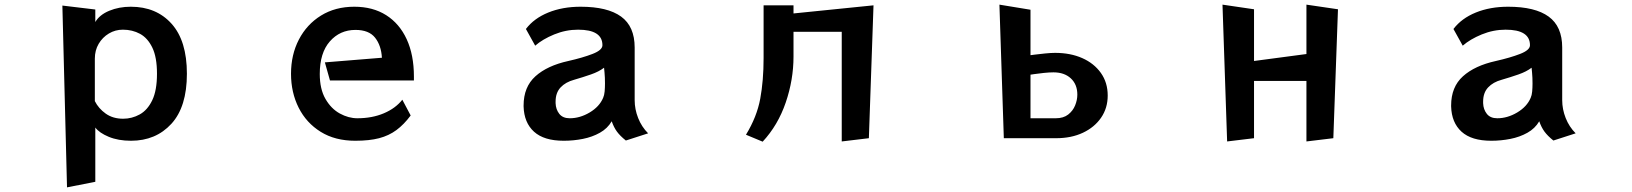

<svg xmlns="http://www.w3.org/2000/svg" viewBox="-20 -596 7040 828"><path d="M269 212 249 -572 391 -555V-501Q409 -532 451 -549.5Q493 -567 544 -567Q654 -567 720 -493.5Q786 -420 786 -278Q786 -135 719 -62Q652 11 545 11Q490 11 449 -6Q408 -23 391 -46V188ZM389 -160Q405 -128 436 -106Q467 -84 511 -84Q549 -84 582.5 -102.5Q616 -121 636.5 -163.5Q657 -206 657 -278Q657 -349 637 -390.5Q617 -432 584 -450Q551 -468 510 -468Q477 -468 449.5 -451.5Q422 -435 405.5 -407Q389 -379 389 -343Z M1751 -98Q1722 -59 1689.5 -35Q1657 -11 1615 0Q1573 11 1512 11Q1425 11 1363 -27.5Q1301 -66 1268 -131.5Q1235 -197 1235 -278Q1235 -360 1269 -425.5Q1303 -491 1364.5 -529Q1426 -567 1508 -567Q1588 -567 1645.5 -530.5Q1703 -494 1734 -426.5Q1765 -359 1765 -266V-249H1403L1381 -327L1627 -347Q1624 -400 1597.5 -433.5Q1571 -467 1513 -467Q1446 -467 1402.5 -417.5Q1359 -368 1359 -277Q1359 -212 1383.5 -169.5Q1408 -127 1445.5 -106.5Q1483 -86 1521 -86Q1585 -86 1635.5 -107.5Q1686 -129 1715 -166Z M2679 10Q2654 -10 2640.5 -28.5Q2627 -47 2618 -73Q2600 -42 2567 -23.5Q2534 -5 2493.5 3Q2453 11 2411 11Q2326 11 2283 -28Q2240 -67 2238 -137V-141Q2238 -221 2289 -267Q2340 -313 2431 -333Q2493 -347 2535.5 -363.5Q2578 -380 2578 -401Q2578 -468 2473 -468Q2420 -468 2370 -447.5Q2320 -427 2288 -399L2248 -471Q2283 -517 2344.5 -542Q2406 -567 2484 -567Q2600 -567 2658.5 -524.5Q2717 -482 2717 -391V-164Q2717 -125 2732 -87Q2747 -49 2775 -21ZM2376 -151Q2377 -124 2392 -105Q2407 -86 2437 -86Q2481 -86 2523 -111Q2565 -136 2581 -174Q2586 -185 2587.5 -201.5Q2589 -218 2589 -236Q2589 -262 2587 -283Q2585 -304 2585 -304Q2563 -287 2528.5 -275Q2494 -263 2456 -252Q2419 -242 2397.5 -219Q2376 -196 2376 -158Z M3610 14V-459H3402V-352Q3402 -252 3368.5 -154Q3335 -56 3269 15L3197 -15Q3244 -92 3258.5 -170Q3273 -248 3273 -346V-573H3402V-538L3747 -573L3727 0Z M4309 0 4290 -576 4424 -554V-358Q4424 -358 4443 -360.5Q4462 -363 4487.5 -365.5Q4513 -368 4530 -368Q4596 -368 4647 -345.5Q4698 -323 4727.5 -281.5Q4757 -240 4757 -184Q4757 -130 4728.5 -88.5Q4700 -47 4650 -23.5Q4600 0 4535 0ZM4533 -86Q4566 -86 4586.5 -102Q4607 -118 4616.5 -141.5Q4626 -165 4626 -188Q4626 -232 4598 -258Q4570 -284 4523 -284Q4505 -284 4481.5 -281.5Q4458 -279 4441 -276.5Q4424 -274 4424 -274V-86Z M5614 14V-247H5388V0L5272 14L5252 -576L5388 -556V-333L5614 -363V-576L5750 -556L5730 0Z M6679 10Q6654 -10 6640.5 -28.5Q6627 -47 6618 -73Q6600 -42 6567 -23.5Q6534 -5 6493.5 3Q6453 11 6411 11Q6326 11 6283 -28Q6240 -67 6238 -137V-141Q6238 -221 6289 -267Q6340 -313 6431 -333Q6493 -347 6535.5 -363.5Q6578 -380 6578 -401Q6578 -468 6473 -468Q6420 -468 6370 -447.5Q6320 -427 6288 -399L6248 -471Q6283 -517 6344.5 -542Q6406 -567 6484 -567Q6600 -567 6658.5 -524.5Q6717 -482 6717 -391V-164Q6717 -125 6732 -87Q6747 -49 6775 -21ZM6376 -151Q6377 -124 6392 -105Q6407 -86 6437 -86Q6481 -86 6523 -111Q6565 -136 6581 -174Q6586 -185 6587.5 -201.5Q6589 -218 6589 -236Q6589 -262 6587 -283Q6585 -304 6585 -304Q6563 -287 6528.5 -275Q6494 -263 6456 -252Q6419 -242 6397.5 -219Q6376 -196 6376 -158Z"/></svg>

Font: RocknRoll One
Style: Regular
Weight: 400
Designer: Fontworks Inc.
Foundry: Fontworks Inc.
Version: Version 1.100